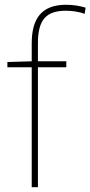

<svg xmlns="http://www.w3.org/2000/svg" viewBox="-20 -785 379 805"><path d="M258 -503V-528H139V-603C139 -701 172 -740 257 -740C282 -740 311 -736 335 -727L339 -753C314 -760 290 -765 257 -765C154 -765 113 -707 113 -603V-528L11 -525V-503H113V0H139V-503Z"/></svg>

Font: Noto Sans Telugu Thin
Style: Regular
Weight: 100
Designer: Jelle Bosma - Monotype Design Team
Foundry: Monotype Imaging Inc.
Version: Version 2.005